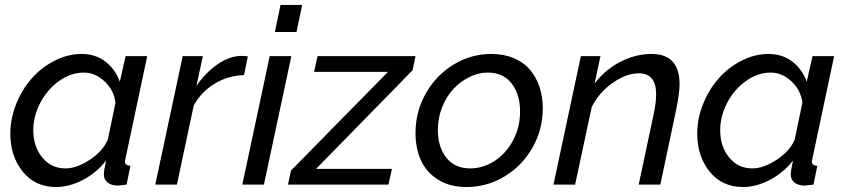

<svg xmlns="http://www.w3.org/2000/svg" viewBox="-20 -750 3436 780"><path d="M22 -207Q22 -268.6 45.9 -327.9Q69.8 -387.2 109.1 -431.6Q148.4 -476.1 201.9 -503.4Q255.4 -530.8 311 -530.8Q368.7 -530.8 408.9 -499.3Q449.2 -467.8 466.8 -418L490.2 -522H578.1L490.2 -107.9Q487.8 -95.7 487.8 -95.2Q487.8 -85.4 492.9 -81.3Q498 -77.1 509.8 -76.2L494.1 0Q463.9 3.9 459 3.9Q432.1 3.9 417 -8.5Q401.9 -21 401.9 -41Q401.9 -55.7 411.1 -98.1Q372.6 -48.3 317.1 -19.3Q261.7 9.8 208 9.8Q123 9.8 72.5 -52.7Q22 -115.2 22 -207ZM418 -183.1 449.2 -333Q442.9 -383.8 404.8 -419.4Q366.7 -455.1 320.8 -455.1Q267.1 -455.1 219 -420.2Q170.9 -385.3 143.1 -331.3Q115.2 -277.3 115.2 -221.2Q115.2 -155.3 151.4 -110.6Q187.5 -65.9 246.1 -65.9Q291.5 -65.9 345 -101.1Q398.4 -136.2 418 -183.1Z M722.2 -522H804.2L777.8 -400.9Q815.9 -456.1 865 -489.5Q914.1 -522.9 960.9 -522.9Q975.1 -522.9 986.8 -521L971.2 -444.8Q908.2 -443.4 853.5 -410.9Q798.8 -378.4 767.1 -321.8L698.7 0H610.8Z M1119.6 -730H1207.5L1184.6 -620.1H1096.7ZM1075.7 -522H1163.6L1052.2 0H964.4Z M1162.1 -57.1 1556.2 -458H1255.9L1270 -522H1668L1656.2 -464.8L1264.2 -64H1572.3L1558.1 0H1149.9Z M1668 -210Q1668 -295.9 1709.5 -369.9Q1751 -443.8 1822 -487.3Q1893.1 -530.8 1976.1 -530.8Q2027.3 -530.8 2067.6 -513.7Q2107.9 -496.6 2133.3 -466.3Q2158.7 -436 2171.9 -396.2Q2185.1 -356.4 2185.1 -310.1Q2185.1 -224.6 2143.6 -150.9Q2102.1 -77.1 2030.5 -33.7Q1959 9.8 1875 9.8Q1807.1 9.8 1759.5 -20.3Q1711.9 -50.3 1689.9 -99.1Q1668 -147.9 1668 -210ZM2092.8 -296.9Q2092.8 -367.2 2058.3 -411.1Q2023.9 -455.1 1961.9 -455.1Q1923.8 -455.1 1887 -437Q1850.1 -418.9 1821.8 -388.4Q1793.5 -357.9 1776.1 -314.2Q1758.8 -270.5 1758.8 -222.2Q1758.8 -152.3 1793.5 -109.1Q1828.1 -65.9 1890.1 -65.9Q1941.9 -65.9 1988.3 -95.5Q2034.7 -125 2063.7 -178.7Q2092.8 -232.4 2092.8 -296.9Z M2339.8 -522H2419.4L2395.5 -410.2Q2436 -465.3 2498.8 -498Q2561.5 -530.8 2626.5 -530.8Q2740.7 -530.8 2740.7 -408.2Q2740.7 -375 2728.5 -312L2662.6 0H2574.7L2636.7 -292Q2645.5 -335 2645.5 -367.2Q2645.5 -452.1 2574.7 -452.1Q2523.9 -452.1 2468.3 -412.8Q2412.6 -373.5 2383.8 -314.9L2316.4 0H2228.5Z M2812.5 -207Q2812.5 -268.6 2836.4 -327.9Q2860.4 -387.2 2899.7 -431.6Q2939 -476.1 2992.4 -503.4Q3045.9 -530.8 3101.6 -530.8Q3159.2 -530.8 3199.5 -499.3Q3239.7 -467.8 3257.3 -418L3280.8 -522H3368.7L3280.8 -107.9Q3278.3 -95.7 3278.3 -95.2Q3278.3 -85.4 3283.4 -81.3Q3288.6 -77.1 3300.3 -76.2L3284.7 0Q3254.4 3.9 3249.5 3.9Q3222.7 3.9 3207.5 -8.5Q3192.4 -21 3192.4 -41Q3192.4 -55.7 3201.7 -98.1Q3163.1 -48.3 3107.7 -19.3Q3052.2 9.8 2998.5 9.8Q2913.6 9.8 2863 -52.7Q2812.5 -115.2 2812.5 -207ZM3208.5 -183.1 3239.7 -333Q3233.4 -383.8 3195.3 -419.4Q3157.2 -455.1 3111.3 -455.1Q3057.6 -455.1 3009.5 -420.2Q2961.4 -385.3 2933.6 -331.3Q2905.8 -277.3 2905.8 -221.2Q2905.8 -155.3 2941.9 -110.6Q2978 -65.9 3036.6 -65.9Q3082 -65.9 3135.5 -101.1Q3189 -136.2 3208.5 -183.1Z"/></svg>

Font: Rawline Medium
Style: Italic
Weight: 500
Italic angle: -12°
Designer: Matt McInerney, Pablo Impallari, Rodrigo Fuenzalida
Foundry: Matt McInerney, Pablo Impallari, Rodrigo Fuenzalida
Version: Version 4.020;PS 004.020;hotconv 1.0.88;makeotf.lib2.5.64775